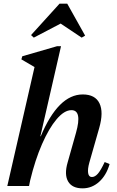

<svg xmlns="http://www.w3.org/2000/svg" viewBox="-20 -1018 642 1051"><path d="M20 0 169 -651 97 -693 102 -710 292 -765H314L201 -272H203Q299 -501 433 -501Q501 -501 524.5 -452.5Q548 -404 523 -317L469 -128Q459 -92 462.5 -70.5Q466 -49 483 -49Q500 -49 516 -67.5Q532 -86 553 -131L580 -120Q562 -58 522.5 -22.5Q483 13 432 13Q375 13 353 -24.5Q331 -62 350 -128L396 -291Q431 -415 371 -415Q332 -415 290 -365.5Q248 -316 210 -229Q172 -142 145 -30L139 0ZM165 -812 150 -826 306 -998H348L446 -823L427 -812L312 -889Z"/></svg>

Font: Platypi Medium
Style: Italic
Weight: 500
Italic angle: -13°
Designer: David Sargent
Foundry: Bolt Cutter Type
Version: Version 1.200; ttfautohint (v1.8.4.7-5d5b)